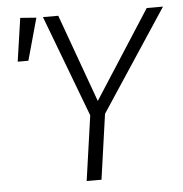

<svg xmlns="http://www.w3.org/2000/svg" viewBox="-51 -739 749 787"><g transform="rotate(-5 324.0 -345.0)"><path d="M373 -268 335 0H274L312 -267L154 -685H217L348 -323L581 -685H648ZM127 -685 79 -512H35L61 -690Z"/></g></svg>

Font: Fira Sans Light
Style: Italic
Weight: 300
Italic angle: -8°
Designer: bBox Type GmbH & Carrois Corporate GbR & Edenspiekermann AG
Foundry: bBox Type GmbH & Carrois Corporate GbR & Edenspiekermann AG
Version: Version 4.301